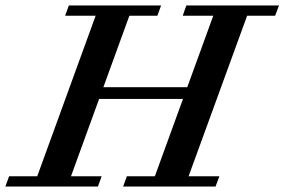

<svg xmlns="http://www.w3.org/2000/svg" viewBox="-67 -683 1042 703"><path d="M-47.4 0 -33.7 -37.6H69.3L283.2 -625.5H171.4L185.1 -663.1H522.9L509.3 -625.5H406.7L311.5 -363.8H618.7L713.9 -625.5H602.1L615.2 -663.1H954.6L940.4 -625.5H837.9L623.5 -37.6H736.3L722.2 0H383.8L397.5 -37.6H500L603 -320.8H295.9L192.9 -37.6H305.2L291.5 0Z"/></svg>

Font: Elstob 8pt SemiBold
Style: Italic
Weight: 600
Italic angle: -20°
Designer: Peter S. Baker
Version: Version 1.015